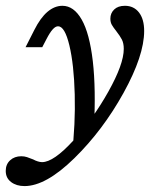

<svg xmlns="http://www.w3.org/2000/svg" viewBox="-74 -446 566 659"><path d="M-54.3 140.6Q-54.3 118 -39.3 104.2Q-24.3 90.3 -0.9 90.3Q9.7 90.3 18.7 93.3Q27.8 96.2 40.1 101.3Q47.4 105.4 55.6 107.9Q63.8 110.5 70.4 110.5Q109.9 110.5 177.5 36.6Q245 -37.2 297.9 -131.5Q350.8 -225.8 350.8 -278.1Q350.8 -297.4 344.4 -310.1Q337.9 -322.7 325.1 -339.1Q314.7 -352.2 309.7 -361Q304.8 -369.8 304.8 -382Q304.8 -400.8 317.9 -413.4Q331 -426.1 354.7 -426.1Q385.3 -426.1 403.1 -403.1Q420.8 -380.1 420.8 -339.7Q420.8 -255.2 349.9 -127Q278.9 1.2 181.2 97Q83.5 192.7 10.1 192.7Q-17.6 192.7 -36 178.8Q-54.3 164.9 -54.3 140.6ZM125.3 -355.8Q116.4 -355.8 106.9 -345.2Q97.3 -334.7 85.5 -311.8L71.1 -284.1H13.8L43.7 -343Q64.7 -384.9 89 -405.5Q113.3 -426.1 140.2 -426.1Q179.3 -426.1 206.3 -379Q233.3 -331.9 244.5 -236.4Q255.6 -140.9 248.3 -1.5Q235.1 17.7 218.1 37.6Q201.1 57.4 172.7 85.2Q185.2 -19.4 182.5 -122.1Q179.8 -224.9 164.1 -290.3Q148.4 -355.8 125.3 -355.8Z"/></svg>

Font: Playfair Micro SmCond SmLight
Style: Italic
Weight: 360
Width: 4
Italic angle: -15.6°
Designer: Claus Eggers Sørensen
Foundry: Claus Eggers Sørensen
Version: Version 2.203;Glyphs 3.3 (3326)